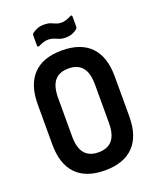

<svg xmlns="http://www.w3.org/2000/svg" viewBox="-152 -913 824 1010"><g transform="rotate(-20 260.0 -407.5)"><path d="M259.5 8Q153.9 8 99.2 -48.8Q44.4 -105.6 44.4 -215.2V-438.8Q44.4 -549.4 99.2 -606.2Q153.9 -663 259.5 -663Q365.5 -663 420.5 -606.2Q475.5 -549.4 475.5 -438.8V-215.2Q475.5 -105.6 420.5 -48.8Q365.5 8 259.5 8ZM259.5 -93.1Q311.3 -93.1 337.2 -124Q363.2 -154.9 363.2 -220.2V-433.8Q363.2 -500.1 337.2 -531Q311.3 -561.9 259.5 -561.9Q208.7 -561.9 182.7 -531Q156.8 -500.1 156.8 -433.8V-220.2Q156.8 -154.9 182.7 -124Q208.7 -93.1 259.5 -93.1ZM302.9 -719.2Q283.9 -719.2 269.7 -724.6Q255.5 -730.1 242.3 -735.6Q229.1 -741 213.1 -741Q197.1 -741 183.4 -736.3Q169.7 -731.5 158.3 -725.6Q152.8 -722.6 149.6 -724.8Q146.4 -727 146.4 -733V-786.5Q146.4 -796.4 151.8 -800.4Q161.7 -808.3 178.9 -815.6Q196.1 -822.8 217.6 -822.8Q239.1 -822.8 253.3 -817.6Q267.5 -812.4 279.9 -806.6Q292.4 -800.9 307.8 -800.9Q324.3 -800.9 338 -805.9Q351.8 -810.9 363.2 -816.9Q374.6 -822.8 374.6 -810.4V-757Q374.6 -747 369.2 -742Q359.2 -733.6 342.8 -726.4Q326.4 -719.2 302.9 -719.2Z"/></g></svg>

Font: Sofia Sans Condensed
Style: Regular
Weight: 400
Designer: Botio Nikoltchev, Ani Petrova
Foundry: lettersoup
Version: Version 4.100